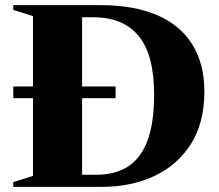

<svg xmlns="http://www.w3.org/2000/svg" viewBox="-20 -725 851 745"><path d="M31.5 -344V-389.5H428.5V-344ZM578 -358.5Q578 -512 518.2 -585Q458.5 -658 342 -658H209.5L196.5 -705H370Q500 -705 589.8 -666.2Q679.5 -627.5 726.2 -552.5Q773 -477.5 773 -370Q773 -248.5 720.8 -166.2Q668.5 -84 578.8 -42Q489 0 375.5 0H196.5L209.5 -47H355.5Q426 -47 475.8 -78.2Q525.5 -109.5 551.8 -178.2Q578 -247 578 -358.5ZM31.5 0V-18.5L108 -42.5V-662.5L31.5 -686.5V-705H298.5V0Z"/></svg>

Font: Newsreader 60pt
Style: Bold
Weight: 700
Designer: Hugues Gentile
Foundry: Production Type
Version: Version 1.003